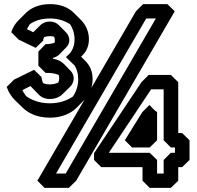

<svg xmlns="http://www.w3.org/2000/svg" viewBox="-20 -880 960 935"><path d="M111 -738C114 -744 120 -754 125 -762C149 -779 180 -790 225 -790C263 -790 295 -779 321 -762C335 -742 343 -716 343 -689C343 -661 335 -639 321 -621L301 -602L337 -567C339 -566 341 -564 342 -563C354 -545 361 -522 361 -495C361 -463 351 -433 335 -410C305 -389 267 -377 223 -377C170 -377 132 -394 107 -412C98 -424 92 -434 89 -441L128 -461L135 -454L170 -418C172 -416 170 -419 170 -419C171 -418 170 -418 171 -417C182 -406 199 -398 223 -398C250 -398 271 -408 285 -422L321 -457C343 -479 346 -512 324 -535L289 -571H288C277 -582 260 -591 238 -594V-598C253 -602 262 -608 269 -615L304 -651C325 -672 320 -704 301 -723L266 -758C256 -768 241 -775 224 -775C201 -775 186 -767 175 -756L142 -723ZM35 -723 71 -687 154 -647 190 -682C190 -682 190 -689 195 -699C202 -702 213 -704 224 -704C231 -704 238 -703 244 -701C247 -692 248 -682 246 -672C235 -668 220 -665 202 -665L167 -629V-560L202 -525C229 -526 249 -522 266 -515C270 -504 269 -490 264 -478C253 -473 239 -469 223 -469C210 -469 201 -471 190 -475C183 -490 182 -505 182 -505L146 -540L48 -492L13 -457C13 -457 21 -425 51 -394L52 -393L88 -358C114 -332 156 -307 223 -307C276 -307 321 -324 353 -355L354 -356L389 -392C416 -419 431 -454 431 -495C431 -532 418 -560 397 -582L375 -604L382 -611C401 -630 413 -656 413 -689C413 -725 399 -757 376 -781L341 -816C314 -844 273 -860 225 -860C167 -860 130 -840 106 -817L105 -816L70 -781C42 -753 35 -723 35 -723ZM673 -334 588 -197 623 -162H709L745 -197V-334C730 -343 719 -358 708 -369ZM812 -162H832V-136H812L777 -101V-35H745V-101L709 -136H510L716 -445H777V-197ZM848 -232V-480L812 -515H704L669 -480L438 -134V-101L473 -66H674V0L709 35H812L848 0V-66H867L903 -101V-197L867 -232ZM739 -790 300 -35H253L692 -790ZM831 -825 795 -860H677L642 -825L162 0L197 35H315L351 0Z"/></svg>

Font: Hussar Press
Style: Bold
Weight: 700
Foundry: Cannot Into Space Fonts
Version: Version 1.43